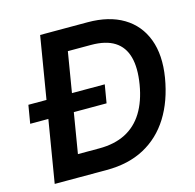

<svg xmlns="http://www.w3.org/2000/svg" viewBox="-106 -837 960 946"><g transform="rotate(-15 374.0 -364.0)"><path d="M324.2 0H120.6L139.2 -112.3H316.4Q394 -112.3 450 -140.9Q505.9 -169.4 540.8 -225.8Q575.7 -282.2 589.4 -364.7Q603 -447.3 587.9 -502.9Q572.8 -558.6 528.3 -586.9Q483.9 -615.2 408.7 -615.2H219.2L237.8 -727.5H421.4Q529.8 -727.5 602.8 -683.8Q675.8 -640.1 706.5 -558.6Q737.3 -477.1 718.8 -364.3Q699.7 -250.5 648.7 -168.9Q597.7 -87.4 516.4 -43.7Q435.1 0 324.2 0ZM309.1 -727.5 188.5 0H58.6L179.2 -727.5ZM18.6 -317.4 34.2 -410.2H423.8L408.2 -317.4Z"/></g></svg>

Font: Inter 20pt SemiBold
Style: Italic
Weight: 600
Italic angle: -9.3988°
Version: Version 4.001;git-66647c0bb